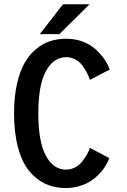

<svg xmlns="http://www.w3.org/2000/svg" viewBox="-20 -892 610 922"><path d="M171 -728 282.5 -871.5H410L265 -728ZM295 11Q242.5 11 199 -8.8Q155.5 -28.5 121 -69.8Q86.5 -111 67 -182Q47.5 -253 47.5 -348Q47.5 -424.5 60.8 -485.5Q74 -546.5 96.8 -587.2Q119.5 -628 151.5 -655Q183.5 -682 219.8 -694Q256 -706 297.5 -706Q341.5 -706 378.5 -691.8Q415.5 -677.5 440.5 -654.2Q465.5 -631 481.5 -607.2Q497.5 -583.5 507 -558L412 -508.5Q405.5 -527 396.8 -544Q388 -561 374.5 -578.8Q361 -596.5 341 -607Q321 -617.5 298 -617.5Q237 -617.5 200.5 -550.5Q164 -483.5 164 -348Q164 -212 200 -144.8Q236 -77.5 297 -77.5Q320 -77.5 340.2 -88Q360.5 -98.5 374.2 -116Q388 -133.5 397 -149.2Q406 -165 412 -182L505 -132.5Q498 -114.5 487.2 -96.2Q476.5 -78 458 -58.2Q439.5 -38.5 417 -23.5Q394.5 -8.5 362.8 1.2Q331 11 295 11Z"/></svg>

Font: League Mono Narrow Medium
Style: Regular
Weight: 500
Width: 3
Designer: Tyler Finck
Foundry: The League of Moveable Type / Tyler Finck
Version: Version 2.210